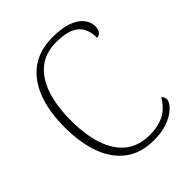

<svg xmlns="http://www.w3.org/2000/svg" viewBox="-205 -844 974 974"><g transform="rotate(-45 282.0 -357.0)"><path d="M332 10Q240 10 179 -35Q118 -80 87.5 -162.5Q57 -245 57 -358Q57 -471 89 -553.5Q121 -636 183 -680Q245 -724 336 -724Q406 -724 448.5 -707.5Q491 -691 510.5 -665Q530 -639 530 -610Q530 -588 520.5 -575Q511 -562 495 -562Q495 -601 480.5 -630.5Q466 -660 430.5 -676.5Q395 -693 331 -693Q255 -693 204.5 -652Q154 -611 129 -536Q104 -461 104 -358Q104 -257 129 -181.5Q154 -106 205 -65Q256 -24 335 -24Q385 -24 419 -37Q453 -50 475 -71.5Q497 -93 511 -118Q518 -114 521.5 -106.5Q525 -99 525 -90Q525 -79 513.5 -62.5Q502 -46 478.5 -29.5Q455 -13 418.5 -1.5Q382 10 332 10Z"/></g></svg>

Font: Noto Rashi Hebrew ExtraLight
Style: Regular
Weight: 250
Version: Version 1.006